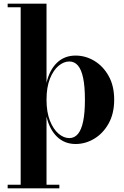

<svg xmlns="http://www.w3.org/2000/svg" viewBox="-20 -770 674 1040"><path d="M21.5 250V230.5H92V-730.5H21.5V-750H232V-321.5Q248 -391 288.5 -430Q329 -469 389.5 -469Q443 -469 490.8 -440.5Q538.5 -412 568.5 -358.5Q598.5 -305 598.5 -230Q598.5 -155 568.5 -101.2Q538.5 -47.5 490.8 -18.8Q443 10 389.5 10Q329.5 10 288.8 -29.5Q248 -69 232 -138.5V230.5H301.5V250ZM355.5 -22Q383.5 -22 402.2 -44.5Q421 -67 430.5 -113Q440 -159 440 -230Q440 -301 430.5 -347Q421 -393 402.2 -415Q383.5 -437 355.5 -437Q325.5 -437 297.2 -413.5Q269 -390 250.5 -343.8Q232 -297.5 232 -230Q232 -162.5 250.5 -116Q269 -69.5 297.2 -45.8Q325.5 -22 355.5 -22Z"/></svg>

Font: Bodoni Moda SC 11pt
Style: Bold
Weight: 700
Version: Version 2.005